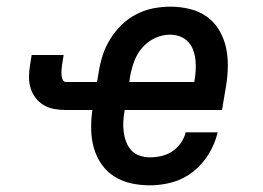

<svg xmlns="http://www.w3.org/2000/svg" viewBox="-20 -548 790 576"><path d="M430 8Q401 8 373.5 2Q346 -4 323 -18.5Q300 -33 284.5 -55.5Q269 -78 261.5 -104.5Q254 -131 253.5 -160Q253 -189 257 -218H178Q160 -218 143 -221Q126 -224 111.5 -232.5Q97 -241 87 -254Q77 -267 72 -283Q67 -299 67 -316.5Q67 -334 70 -352L75 -383H171L166 -352Q165 -345 164.5 -337.5Q164 -330 164.5 -323Q165 -316 168 -309Q171 -302 178 -302H271L276 -331Q280 -357 288 -382Q296 -407 310.5 -430.5Q325 -454 345 -473.5Q365 -493 389.5 -505.5Q414 -518 440 -523Q466 -528 492 -528Q521 -528 549.5 -521Q578 -514 600.5 -498Q623 -482 637.5 -457.5Q652 -433 658 -405.5Q664 -378 663.5 -348.5Q663 -319 658 -289L646 -218H354V-217Q351 -201 350 -185Q349 -169 351 -153Q353 -137 358.5 -122.5Q364 -108 374 -97Q384 -86 399 -81Q414 -76 430 -76Q447 -76 464.5 -80Q482 -84 497 -94Q512 -104 522.5 -119Q533 -134 537 -151H633Q625 -117 606.5 -86.5Q588 -56 560 -33.5Q532 -11 498 -1.5Q464 8 430 8ZM563 -302V-303Q566 -319 567 -335Q568 -351 566.5 -366.5Q565 -382 560 -396.5Q555 -411 545 -422Q535 -433 520.5 -438.5Q506 -444 490 -444Q467 -444 444.5 -433.5Q422 -423 406 -404Q390 -385 382 -362.5Q374 -340 370 -317L368 -302Z"/></svg>

Font: Iosevka Etoile Medium Oblique
Style: Regular
Weight: 500
Italic angle: -9°
Designer: Belleve Invis
Foundry: Belleve Invis
Version: Version 15.5.2; ttfautohint (v1.8.4)